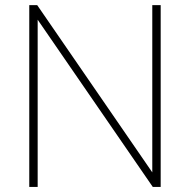

<svg xmlns="http://www.w3.org/2000/svg" viewBox="-20 -739 751 759"><path d="M582 -57.6V-718.8H615.2V0H584L128.9 -661.1V0H95.7V-718.8H127Z"/></svg>

Font: Min Sans VF VF
Style: Regular
Weight: 400
Designer: Jinseong-Kim, NotoSansCJK, Nunito
Foundry: Jinseong-Kim
Version: Version 1.420;Glyphs 3.1.2 (3151)